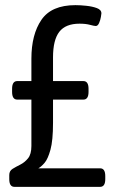

<svg xmlns="http://www.w3.org/2000/svg" viewBox="-20 -726 451 746"><path d="M36 0Q16 0 16 -30V-46Q16 -62 29 -70Q42 -78 59 -86.5Q76 -95 89 -111Q102 -127 102 -159V-339H47Q27 -339 27 -369V-381Q27 -411 47 -411H102V-498Q102 -592 141 -649Q180 -706 273 -706Q292 -706 315.5 -703.5Q339 -701 356.5 -694.5Q374 -688 374 -674Q374 -672 372 -660Q370 -648 365 -636.5Q360 -625 352 -625Q346 -625 329.5 -629.5Q313 -634 289 -634Q235 -634 210.5 -602.5Q186 -571 186 -503V-411H304Q324 -411 324 -381V-369Q324 -339 304 -339H186V-249Q186 -180 176 -144Q166 -108 153 -93Q140 -78 129 -72H369Q389 -72 389 -42V-30Q389 0 369 0Z"/></svg>

Font: Asap Condensed VF Beta
Style: Regular
Weight: 400
Designer: Pablo Cosgaya
Foundry: Omnibus-Type
Version: Version 1.008